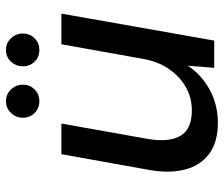

<svg xmlns="http://www.w3.org/2000/svg" viewBox="-72 -648 732 627"><g transform="rotate(-90 293.5 -334.0)"><path d="M207 12Q143 12 105 -16.5Q67 -45 54 -95Q41 -145 52 -209L104 -499H204L154 -218Q142 -149 163.5 -111Q185 -73 247 -73Q287 -73 321 -91.5Q355 -110 380.5 -145.5Q406 -181 415 -231L463 -499H563L475 0H386L393 -86Q363 -41 314 -14.5Q265 12 207 12ZM277 -571Q254 -571 238.5 -586.5Q223 -602 223 -625Q223 -647 238.5 -663.5Q254 -680 277 -680Q300 -680 315.5 -663.5Q331 -647 331 -625Q331 -602 315.5 -586.5Q300 -571 277 -571ZM445 -571Q421 -571 406 -586.5Q391 -602 391 -625Q391 -647 406 -663.5Q421 -680 445 -680Q467 -680 482.5 -663.5Q498 -647 498 -625Q498 -602 482.5 -586.5Q467 -571 445 -571Z"/></g></svg>

Font: DM Sans 20pt Medium
Style: Italic
Weight: 500
Italic angle: -10°
Version: Version 4.004;gftools[0.9.30]